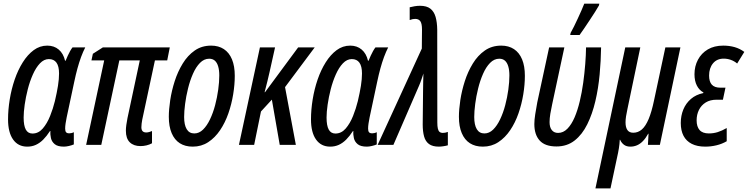

<svg xmlns="http://www.w3.org/2000/svg" viewBox="-20 -799 4125 1059"><path d="M130.4 9.8Q80.1 9.8 52.2 -29.5Q24.4 -68.8 24.4 -140.6Q24.4 -193.8 33.7 -250.7Q43 -307.6 61 -360.4Q79.1 -413.1 105.7 -455.3Q132.3 -497.6 166 -522.5Q199.7 -547.4 240.7 -547.4Q278.3 -547.4 304 -525.6Q329.6 -503.9 338.9 -463.9H341.8Q347.7 -478 353.8 -491.7Q359.9 -505.4 366.7 -517.3Q373.5 -529.3 379.9 -537.6H450.2Q438 -513.7 427.2 -484.6Q416.5 -455.6 407.2 -421.6Q397.9 -387.7 389.6 -348.1L347.7 -151.4Q344.2 -133.8 341.8 -118.2Q339.4 -102.5 339.4 -89.8Q339.4 -74.7 345 -69.1Q350.6 -63.5 360.8 -63.5Q366.7 -63.5 373.5 -64.9Q380.4 -66.4 387.2 -69.8V-2.4Q376 2.4 360.4 6.1Q344.7 9.8 332.5 9.8Q298.3 9.8 282 -3.7Q265.6 -17.1 261 -37.1Q256.3 -57.1 258.3 -75.7H255.4Q237.3 -47.9 218.3 -28.8Q199.2 -9.8 177.7 0Q156.2 9.8 130.4 9.8ZM159.2 -62.5Q191.9 -62.5 215.8 -90.1Q239.7 -117.7 256.3 -159.2Q272.9 -200.7 282.7 -241.2Q293.9 -288.6 299.8 -325.9Q305.7 -363.3 305.7 -393.6Q305.7 -433.6 291.5 -453.4Q277.3 -473.1 249.5 -473.1Q222.7 -473.1 200.4 -449.7Q178.2 -426.3 161.4 -388.4Q144.5 -350.6 133.3 -306.9Q122.1 -263.2 116.2 -221.9Q110.4 -180.7 110.4 -150.9Q110.4 -106 122.3 -84.2Q134.3 -62.5 159.2 -62.5Z M754.9 6.8Q717.3 6.8 695.8 -14.2Q674.3 -35.2 674.3 -78.1Q674.3 -92.3 676.8 -110.4Q679.2 -128.4 683.1 -147.5L751 -465.8H638.2L538.6 0H455.1L554.7 -465.8H484.4L492.2 -502.4L547.4 -537.6H916.5L902.3 -465.8H834.5L764.6 -139.2Q762.7 -127.9 761.2 -117.7Q759.8 -107.4 759.8 -97.2Q759.8 -82.5 766.6 -75.4Q773.4 -68.4 786.6 -68.4Q794.9 -68.4 803.5 -71Q812 -73.7 818.4 -76.2V-8.8Q804.7 -1 787.8 2.9Q771 6.8 754.9 6.8Z M1043 9.8Q1001 9.8 971.7 -9Q942.4 -27.8 926.8 -64.7Q911.1 -101.6 911.1 -154.8Q911.1 -195.3 918.9 -247.1Q926.8 -298.8 943.6 -351.3Q960.4 -403.8 987.8 -448.5Q1015.1 -493.2 1054 -520.3Q1092.8 -547.4 1144.5 -547.4Q1185.5 -547.4 1214.8 -528.1Q1244.1 -508.8 1259.5 -471.7Q1274.9 -434.6 1274.9 -380.9Q1274.9 -332.5 1266.1 -278.6Q1257.3 -224.6 1239.5 -173.3Q1221.7 -122.1 1193.8 -80.8Q1166 -39.6 1128.4 -14.9Q1090.8 9.8 1043 9.8ZM1051.8 -63Q1078.1 -63 1099.9 -84.2Q1121.6 -105.5 1138.4 -140.9Q1155.3 -176.3 1166.5 -218.8Q1177.7 -261.2 1183.6 -304.2Q1189.5 -347.2 1189.5 -382.8Q1189.5 -412.1 1183.3 -432.9Q1177.2 -453.6 1165 -464.4Q1152.8 -475.1 1133.8 -475.1Q1105.5 -475.1 1083 -452.1Q1060.5 -429.2 1044.2 -391.8Q1027.8 -354.5 1017.1 -311Q1006.3 -267.6 1001 -226.1Q995.6 -184.6 995.6 -153.8Q995.6 -109.9 1009.8 -86.4Q1023.9 -63 1051.8 -63Z M1297.9 0 1413.6 -537.6H1497.1L1466.3 -399.4Q1460.9 -377 1454.6 -349.6Q1448.2 -322.3 1439.5 -290.5H1441.9L1624.5 -537.6H1715.8L1552.2 -318.4L1611.8 0H1522.9L1479.5 -249.5L1419.4 -184.1L1381.8 0Z M1801.3 9.8Q1751 9.8 1723.1 -29.5Q1695.3 -68.8 1695.3 -140.6Q1695.3 -193.8 1704.6 -250.7Q1713.9 -307.6 1731.9 -360.4Q1750 -413.1 1776.6 -455.3Q1803.2 -497.6 1836.9 -522.5Q1870.6 -547.4 1911.6 -547.4Q1949.2 -547.4 1974.9 -525.6Q2000.5 -503.9 2009.8 -463.9H2012.7Q2018.6 -478 2024.7 -491.7Q2030.8 -505.4 2037.6 -517.3Q2044.4 -529.3 2050.8 -537.6H2121.1Q2108.9 -513.7 2098.1 -484.6Q2087.4 -455.6 2078.1 -421.6Q2068.8 -387.7 2060.5 -348.1L2018.6 -151.4Q2015.1 -133.8 2012.7 -118.2Q2010.3 -102.5 2010.3 -89.8Q2010.3 -74.7 2015.9 -69.1Q2021.5 -63.5 2031.7 -63.5Q2037.6 -63.5 2044.4 -64.9Q2051.3 -66.4 2058.1 -69.8V-2.4Q2046.9 2.4 2031.2 6.1Q2015.6 9.8 2003.4 9.8Q1969.2 9.8 1952.9 -3.7Q1936.5 -17.1 1931.9 -37.1Q1927.2 -57.1 1929.2 -75.7H1926.3Q1908.2 -47.9 1889.2 -28.8Q1870.1 -9.8 1848.6 0Q1827.1 9.8 1801.3 9.8ZM1830.1 -62.5Q1862.8 -62.5 1886.7 -90.1Q1910.6 -117.7 1927.2 -159.2Q1943.8 -200.7 1953.6 -241.2Q1964.8 -288.6 1970.7 -325.9Q1976.6 -363.3 1976.6 -393.6Q1976.6 -433.6 1962.4 -453.4Q1948.2 -473.1 1920.4 -473.1Q1893.6 -473.1 1871.3 -449.7Q1849.1 -426.3 1832.3 -388.4Q1815.4 -350.6 1804.2 -306.9Q1793 -263.2 1787.1 -221.9Q1781.2 -180.7 1781.2 -150.9Q1781.2 -106 1793.2 -84.2Q1805.2 -62.5 1830.1 -62.5Z M2400.9 9.8Q2365.7 9.8 2346.2 -4.6Q2326.7 -19 2319.1 -46.4Q2311.5 -73.7 2311.5 -112.3L2313.5 -302.7Q2314 -326.2 2314.2 -348.4Q2314.5 -370.6 2315.4 -393.6Q2313 -385.7 2310.1 -377Q2307.1 -368.2 2304.2 -359.6Q2301.3 -351.1 2298.1 -342.8Q2294.9 -334.5 2291.5 -326.7L2149.9 0H2063L2306.6 -531.2L2307.6 -635.7Q2307.6 -668.5 2298.6 -681.6Q2289.6 -694.8 2270 -694.8Q2262.7 -694.8 2255.9 -693.4Q2249 -691.9 2239.7 -688.5V-758.8Q2250 -761.7 2266.1 -764.4Q2282.2 -767.1 2296.4 -767.1Q2333.5 -767.1 2353.8 -751.2Q2374 -735.4 2382.6 -705.6Q2391.1 -675.8 2391.6 -634.8L2392.1 -123.5Q2392.1 -102.5 2395 -89.8Q2397.9 -77.1 2404.5 -71.5Q2411.1 -65.9 2420.9 -65.9Q2428.7 -65.9 2435.3 -67.1Q2441.9 -68.4 2450.2 -71.3V2.4Q2440.4 5.4 2425.8 7.6Q2411.1 9.8 2400.9 9.8Z M2643.1 9.8Q2601.1 9.8 2571.8 -9Q2542.5 -27.8 2526.9 -64.7Q2511.2 -101.6 2511.2 -154.8Q2511.2 -195.3 2519 -247.1Q2526.9 -298.8 2543.7 -351.3Q2560.5 -403.8 2587.9 -448.5Q2615.2 -493.2 2654.1 -520.3Q2692.9 -547.4 2744.6 -547.4Q2785.6 -547.4 2814.9 -528.1Q2844.2 -508.8 2859.6 -471.7Q2875 -434.6 2875 -380.9Q2875 -332.5 2866.2 -278.6Q2857.4 -224.6 2839.6 -173.3Q2821.8 -122.1 2793.9 -80.8Q2766.1 -39.6 2728.5 -14.9Q2690.9 9.8 2643.1 9.8ZM2651.9 -63Q2678.2 -63 2700 -84.2Q2721.7 -105.5 2738.5 -140.9Q2755.4 -176.3 2766.6 -218.8Q2777.8 -261.2 2783.7 -304.2Q2789.6 -347.2 2789.6 -382.8Q2789.6 -412.1 2783.4 -432.9Q2777.3 -453.6 2765.1 -464.4Q2752.9 -475.1 2733.9 -475.1Q2705.6 -475.1 2683.1 -452.1Q2660.6 -429.2 2644.3 -391.8Q2627.9 -354.5 2617.2 -311Q2606.4 -267.6 2601.1 -226.1Q2595.7 -184.6 2595.7 -153.8Q2595.7 -109.9 2609.9 -86.4Q2624 -63 2651.9 -63Z M3049.3 8.8Q2986.3 8.8 2956.8 -23.7Q2927.2 -56.2 2927.2 -114.7Q2927.2 -137.7 2932.1 -168.7Q2937 -199.7 2943.4 -234.4L3008.8 -537.6H3092.8L3025.4 -223.1Q3019.5 -196.8 3015.4 -171.4Q3011.2 -146 3011.2 -125.5Q3011.2 -96.7 3023.7 -81.3Q3036.1 -65.9 3058.1 -65.9Q3086.9 -65.9 3109.6 -89.1Q3132.3 -112.3 3149.2 -151.6Q3166 -190.9 3177.7 -240.2Q3189.5 -289.6 3196.8 -342.5Q3204.1 -395.5 3208 -446Q3211.9 -496.6 3212.4 -537.6H3295.4Q3294.4 -464.8 3287.4 -388.2Q3280.3 -311.5 3263.7 -240.7Q3247.1 -169.9 3219.2 -113.5Q3191.4 -57.1 3149.7 -24.2Q3107.9 8.8 3049.3 8.8ZM3125 -606 3127.4 -617.7Q3135.3 -631.3 3145.8 -652.6Q3156.2 -673.8 3167.2 -697.5Q3178.2 -721.2 3187.7 -742.9Q3197.3 -764.6 3202.6 -778.8H3285.6L3283.7 -769Q3276.4 -755.9 3262.5 -733.9Q3248.5 -711.9 3232.2 -687.3Q3215.8 -662.6 3200.9 -640.6Q3186 -618.7 3176.8 -606Z M3264.2 240.2 3428.7 -537.6H3511.7L3440.9 -198.7Q3436 -176.3 3433.1 -158Q3430.2 -139.6 3430.2 -124Q3430.2 -96.2 3440.7 -81.5Q3451.2 -66.9 3472.7 -66.9Q3499.5 -66.9 3520.3 -85Q3541 -103 3557.6 -142.3Q3574.2 -181.6 3587.4 -245.1L3649.9 -537.6H3732.9L3619.6 0H3553.7L3557.1 -61.5H3555.2Q3541.5 -36.6 3526.1 -20.8Q3510.7 -4.9 3493.4 2.4Q3476.1 9.8 3457 9.8Q3436 9.8 3422.1 -0.2Q3408.2 -10.3 3400.4 -27.8H3398.4Q3397.9 -16.1 3396.7 -4.6Q3395.5 6.8 3393.6 18.6Q3391.6 30.3 3389.2 43L3347.2 240.2Z M3870.1 9.8Q3825.7 9.8 3795.4 -5.6Q3765.1 -21 3750 -50Q3734.9 -79.1 3734.9 -120.6Q3734.9 -160.6 3749 -195.1Q3763.2 -229.5 3791 -253.4Q3818.8 -277.3 3858.9 -285.6L3859.9 -289.1Q3836.9 -301.3 3823.7 -326.9Q3810.5 -352.5 3810.5 -389.6Q3810.5 -433.6 3829.6 -469.5Q3848.6 -505.4 3884 -526.4Q3919.4 -547.4 3969.2 -547.4Q4002.9 -547.4 4032 -539.1Q4061 -530.8 4085.4 -512.7L4045.9 -448.7Q4030.3 -461.9 4011 -468.8Q3991.7 -475.6 3971.7 -475.6Q3934.1 -475.6 3912.6 -449.5Q3891.1 -423.3 3891.1 -382.3Q3891.1 -348.6 3906.2 -332Q3921.4 -315.4 3953.1 -315.4H3981.4L3967.3 -249H3932.1Q3897 -249 3872.6 -233.9Q3848.1 -218.8 3835.2 -192.9Q3822.3 -167 3822.3 -135.3Q3822.3 -100.6 3838.6 -81.8Q3855 -63 3890.1 -63Q3915 -63 3938.5 -70.3Q3961.9 -77.6 3988.3 -92.8V-20Q3962.4 -4.9 3931.9 2.4Q3901.4 9.8 3870.1 9.8Z"/></svg>

Font: Open Sans Condensed Medium
Style: Italic
Weight: 500
Width: 3
Italic angle: -12°
Designer: Monotype Design Team
Foundry: Monotype Imaging Inc.
Version: Version 3.000